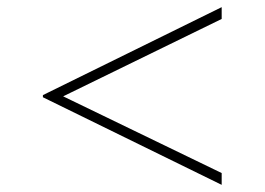

<svg xmlns="http://www.w3.org/2000/svg" viewBox="-20 -580 740 537"><path d="M133 -299 100 -308V-314L600 -560V-527ZM600 -63 100 -308V-314L133 -322L600 -96Z"/></svg>

Font: BioRhyme SemiExpanded ExtraLight
Style: Regular
Weight: 250
Width: 6
Designer: Aoife Mooney
Foundry: Aoife Mooney Type
Version: Version 1.600;gftools[0.9.33]